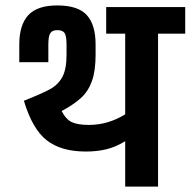

<svg xmlns="http://www.w3.org/2000/svg" viewBox="-20 -687 702 707"><path d="M662 -661V-563H562V0H441V-167Q407 -146 372.5 -137.5Q338 -129 296 -129Q205 -129 152 -170.5Q99 -212 68 -316Q136 -343 165 -359Q194 -375 209.5 -403.5Q225 -432 225 -485V-523Q225 -554 218 -565Q211 -576 191 -576Q172 -576 165 -564.5Q158 -553 158 -523V-458H51V-523Q51 -595 84 -631Q117 -667 191 -667Q267 -667 299.5 -631.5Q332 -596 332 -523V-485Q332 -426 318.5 -388.5Q305 -351 279 -327Q253 -303 207 -278Q223 -247 245 -237Q267 -227 307 -227Q378 -227 441 -266V-563H371V-661Z"/></svg>

Font: Biryani
Style: Bold
Weight: 700
Designer: Dan Reynolds and Mathieu Reguer
Foundry: Dan Reynolds and Mathieu Reguer
Version: Version 1.004; ttfautohint (v1.1) -l 5 -r 5 -G 72 -x 0 -D la